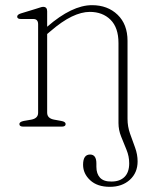

<svg xmlns="http://www.w3.org/2000/svg" viewBox="-20 -490 608 743"><path d="M438.5 -14V-323.5Q438.5 -383 407.8 -413.5Q377 -444 327.5 -444Q295.5 -444 257.5 -425.8Q219.5 -407.5 174.5 -368.5L162.5 -358.5V-54Q162.5 -32 189.5 -27L217 -22Q234 -19 234 -10Q234 0 219 0H70Q55 0 55 -10Q55 -18.5 72 -22L101 -27Q127.5 -32 127.5 -53.5V-396Q127.5 -416.5 109 -416.5H61Q46.5 -416.5 46.5 -425.5Q46.5 -433.5 60.5 -438L119.5 -456Q128 -458.5 135.2 -461Q142.5 -463.5 147 -463.5Q162.5 -463.5 162.5 -446.5V-386.5Q258.5 -470 336 -470Q396.5 -470 435 -433Q473.5 -396 473.5 -332V-30Q473.5 -0.5 483.2 27Q493 54.5 502.8 81.2Q512.5 108 512.5 134.5Q512.5 178.5 482.5 205.8Q452.5 233 405 233Q356.5 233 329 207.5Q301.5 182 301.5 147.5Q301.5 108 328.5 108Q353 108 353 142.5V155.5Q353 182.5 367.2 197.8Q381.5 213 411.5 212.5Q444 212.5 462 194.5Q480 176.5 480 142Q480 115 469.5 89.5Q459 64 448.8 38.5Q438.5 13 438.5 -14Z"/></svg>

Font: Fraunces 9pt Soft Thin
Style: Regular
Weight: 100
Version: Version 1.000;[b76b70a41]